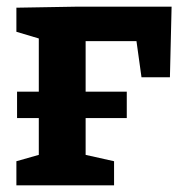

<svg xmlns="http://www.w3.org/2000/svg" viewBox="-20 -554 548 574"><path d="M31 -201V-280H96V-439L29 -459V-531L205 -534H493L488 -323H403L388 -431H236V-280H359V-201H236V-91L321 -72V0H29V-72L96 -91V-201Z"/></svg>

Font: Bitter
Style: Bold
Weight: 700
Designer: Sol Matas, and Bitter project Authors
Foundry: Sol Matas
Version: Version 2.001